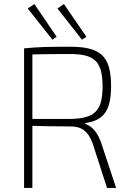

<svg xmlns="http://www.w3.org/2000/svg" viewBox="-20 -929 650 949"><path d="M260 -747 150 -909 117 -887 239 -733ZM407 -747 296 -909 264 -887 385 -733ZM481 -220C465 -269 437 -306 402 -316V-321C491 -333 529 -381 529 -503C529 -656 474 -698 324 -698C219 -698 170 -697 99 -690V0H140V-307C179 -306 245 -304 331 -304C382 -304 417 -281 439 -217L509 0H554ZM324 -341H140V-660C178 -661 244 -662 324 -662C444 -662 487 -629 487 -502C487 -376 444 -343 324 -341Z"/></svg>

Font: Exo 2 Extra Light
Style: Regular
Weight: 250
Designer: Natanael Gama
Version: Version 1.001;PS 001.001;hotconv 1.0.88;makeotf.lib2.5.64775